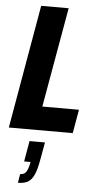

<svg xmlns="http://www.w3.org/2000/svg" viewBox="-64 -726 542 1065"><g transform="rotate(5 207.0 -193.5)"><path d="M1 0 121 -688H274L176 -132H380L357 0ZM78 301 86 252Q108 252 119 236.5Q130 221 138 180H102L122 65H208L190 165Q181 217 167.5 247Q154 277 133 289Q112 301 78 301Z"/></g></svg>

Font: Archivo ExtraCondensed ExtraBold
Style: Italic
Weight: 800
Width: 2
Italic angle: -10°
Designer: Hector Gatti
Foundry: Omnibus-Type
Version: Version 2.001